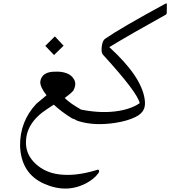

<svg xmlns="http://www.w3.org/2000/svg" viewBox="-20 -708 998 1126"><path d="M301.8 -494.6 353 -439.9 296.9 -385.3 245.6 -439Z M308.1 -287.6Q339.8 -289.1 368.7 -279.3Q400.4 -268.1 415 -241Q429.7 -213.9 410.6 -177.2Q395 -158.7 359.4 -133.3Q391.6 -101.6 451.2 -67.9Q483.9 -43.5 446.8 -17.1Q424.8 -1.5 401.9 -14.2Q342.3 -50.8 295.4 -94.2Q288.1 -89.4 273.7 -80.1Q259.3 -70.8 255.4 -67.9Q129.4 14.2 132.3 133.3Q133.8 201.7 189.2 252.9Q244.6 304.2 325.7 314.5Q421.9 327.1 543.9 290Q557.6 283.7 560.5 291.3Q563.5 298.8 555.7 309.1Q532.7 340.3 490.7 363.8Q372.1 429.2 237.8 369.1Q103.5 309.1 97.7 147.5Q96.2 3.9 193.4 -99.6L252.9 -149.4Q213.9 -198.7 216.3 -230.5Q226.1 -289.6 308.1 -287.6Z M824.2 -68.8Q812.5 -40.5 774.9 -22Q727.5 1.5 655.3 12.7Q533.2 31.2 440.4 2.4Q395 -11.2 391.1 -60.1Q389.2 -80.6 407.2 -76.2Q530.8 -44.9 629.9 -52.2Q736.8 -60.1 799.3 -103Q787.1 -165 583 -388.2Q572.3 -399.9 577.1 -437.5Q581.5 -469.7 595.7 -480Q685.1 -542.5 951.2 -687Q958.5 -690.9 958.5 -681.6L958 -630.4L954.1 -623Q741.2 -504.9 621.1 -431.6Q810.1 -259.3 828.6 -125Q833.5 -91.8 824.2 -68.8Z"/></svg>

Font: Amiri Typewriter
Style: Regular
Weight: 400
Monospace: yes
Designer: Khaled Hosny
Version: Version 1.1